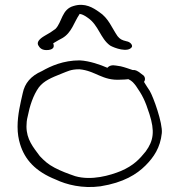

<svg xmlns="http://www.w3.org/2000/svg" viewBox="-20 -740 705 776"><path d="M51 -228C51 -200 55 -178 61 -158C80 -95 123 -47 206 -14C248 6 313 23 386 13C480 -2 533 -36 568 -71C601 -104 628 -143 634 -202C638 -242 600 -348 585 -373C576 -386 569 -398 562 -409C568 -417 567 -428 560 -435L548 -444C537 -453 527 -458 518 -457H516C501 -462 485 -468 468 -472L449 -475C433 -478 422 -475 414 -466C387 -478 342 -494 302 -496C236 -496 185 -473 150 -453C104 -433 80 -403 72 -364C63 -324 51 -277 51 -228ZM87 -229C87 -241 88 -255 92 -270C100 -311 114 -355 137 -387C158 -414 188 -426 228 -442C254 -452 266 -460 301 -460C367 -454 393 -413 468 -418C480 -418 489 -419 499 -420C515 -412 520 -405 530 -392C554 -357 566 -336 584 -279C606 -210 601 -172 569 -128C544 -97 520 -71 469 -49C425 -31 350 -9 284 -28C252 -39 228 -48 201 -62C174 -76 158 -91 141 -109C114 -145 87 -177 87 -229ZM134 -558C140 -547 149 -535 176 -538C198 -541 200 -552 195 -565C208 -573 224 -582 232 -586C270 -608 279 -650 301 -682C301 -683 301 -683 302 -684C303 -683 305 -683 306 -683C312 -682 323 -677 335 -668C379 -638 385 -585 425 -556C442 -546 497 -526 513 -550C517 -559 505 -571 492 -573C471 -578 465 -582 455 -594C432 -627 419 -667 380 -692C357 -708 324 -730 278 -716C229 -703 231 -650 204 -623C188 -611 181 -607 160 -595C138 -582 129 -570 134 -558Z"/></svg>

Font: Stray Cat
Style: SuExt
Weight: 400
Version: Version 1.0